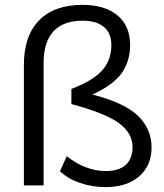

<svg xmlns="http://www.w3.org/2000/svg" viewBox="-20 -761 674 788"><path d="M359 -373Q486 -341 544 -288Q602 -233 602 -156Q602 -81 551 -37Q499 7 413 7Q360 7 309 -10Q261 -26 226 -58L254 -120Q296 -87 334 -74Q373 -59 415 -59Q468 -59 497 -85Q524 -111 524 -158Q524 -214 468 -256Q411 -297 273 -334V-396Q363 -430 401 -474Q437 -516 437 -575Q437 -625 407 -650Q376 -676 319 -676Q240 -676 200 -633Q159 -589 159 -503V0H78V-494Q78 -614 141 -678Q203 -741 319 -741Q410 -741 462 -698Q514 -655 514 -576Q514 -510 479 -460Q443 -411 359 -373Z"/></svg>

Font: PRinguin Sans
Style: Regular
Weight: 400
Designer: Vernon Adams
Foundry: Vernon Adams
Version: ""